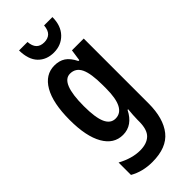

<svg xmlns="http://www.w3.org/2000/svg" viewBox="-310 -812 1106 1106"><g transform="rotate(-45 243.0 -259.0)"><path d="M198 -553Q237 -553 264.5 -535Q292 -517 314 -473H321L331 -543H427V-15Q427 107 374 173.5Q321 240 204 240Q125 240 64 205V104Q136 143 201 143Q256 143 285.5 115Q315 87 315 20V8Q315 -9 316.5 -31Q318 -53 320 -74H315Q273 10 195 10Q121 10 79.5 -62.5Q38 -135 38 -268Q38 -406 80.5 -479.5Q123 -553 198 -553ZM228 -456Q152 -456 152 -267Q152 -174 171.5 -130.5Q191 -87 231 -87Q315 -87 315 -249V-276Q315 -370 294.5 -413Q274 -456 228 -456ZM387 -758Q387 -688 348 -647.5Q309 -607 249 -607Q189 -607 152.5 -645Q116 -683 115 -758H184Q189 -688 251 -688Q281 -688 298.5 -704.5Q316 -721 319 -758Z"/></g></svg>

Font: Noto Sans Arabic ExtCond SemBd
Style: Regular
Weight: 600
Width: 2
Designer: Monotype Design Team, Nadine Chahine, Nizar Qandah and Khaled Hosny
Foundry: Monotype Imaging Inc.
Version: Version 2.012; ttfautohint (v1.8.4.7-5d5b)